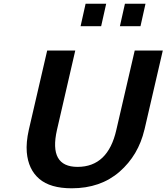

<svg xmlns="http://www.w3.org/2000/svg" viewBox="-20 -992 889 1025"><path d="M730 -852.1H620.1L647 -972.2H756.8ZM520 -852.1H410.2L437 -972.2H546.9ZM751 -298.8V-299.8Q719.2 -163.6 618.2 -75.2Q516.6 13.2 362.8 13.2Q248.5 13.2 189.7 -37.1Q130.9 -87.4 123 -179.2Q118.7 -231.4 133.8 -298.8L231.9 -722.2H381.8L284.2 -298.8Q239.3 -101.1 394 -101.1Q556.6 -101.1 601.1 -298.8L699.2 -722.2H849.1Z"/></svg>

Font: Perun
Style: Bold Italic
Weight: 700
Italic angle: -12°
Foundry: Copyright (c) Stefan Peev, Context Ltd, 2016
Version: Version 001.000